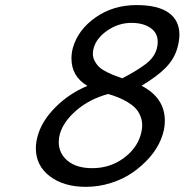

<svg xmlns="http://www.w3.org/2000/svg" viewBox="-20 -723 724 753"><path d="M495.6 -633.3Q445.3 -633.3 402.1 -604Q358.9 -574.7 347.7 -535.6Q344.2 -523.9 344.2 -512.2Q344.2 -496.1 352.5 -481.7Q360.8 -467.3 371.1 -458.3Q381.3 -449.2 400.1 -439.9Q418.9 -430.7 429.7 -426.8Q440.4 -422.9 460 -416Q522 -448.7 553.5 -473.4Q585 -498 594.7 -531.2Q598.6 -544.4 598.6 -558.6Q598.6 -594.2 569.8 -613.8Q541 -633.3 495.6 -633.3ZM404.3 -354.5Q331.1 -334.5 280 -290.5Q229 -246.6 214.8 -197.8Q210.4 -181.6 210.4 -166Q210.4 -121.6 245.1 -92.5Q279.8 -63.5 341.8 -63.5Q410.2 -63.5 462.9 -101.3Q515.6 -139.2 531.7 -193.8Q537.6 -214.4 537.6 -231.9Q537.6 -252 530 -269.5Q522.5 -287.1 510.3 -299.6Q498 -312 480 -322.8Q461.9 -333.5 444.3 -340.6Q426.8 -347.7 404.3 -354.5ZM515.6 -703.1Q599.1 -703.1 641.4 -673.1Q683.6 -643.1 683.6 -587.4Q683.6 -563 675.3 -533.7Q663.1 -491.2 629.4 -457Q595.7 -422.9 535.2 -386.7Q626.5 -339.4 626.5 -249Q626.5 -213.4 611.1 -176Q595.7 -138.7 566.9 -105.7Q538.1 -72.8 500.5 -46.6Q462.9 -20.5 415 -5.4Q367.2 9.8 316.9 9.8Q229.5 9.8 175 -32Q120.6 -73.7 120.6 -141.6Q120.6 -165 127.9 -190.4Q144.5 -249.5 198 -303Q251.5 -356.4 322.8 -386.2Q260.3 -423.3 260.3 -493.2Q260.3 -516.1 266.1 -536.1Q286.1 -606.4 355 -654.8Q423.8 -703.1 515.6 -703.1Z"/></svg>

Font: Cantarell
Style: Italic
Weight: 400
Italic angle: -16°
Designer: Dave Crossland
Version: Version 1.004